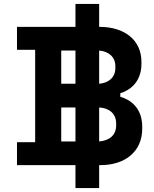

<svg xmlns="http://www.w3.org/2000/svg" viewBox="-20 -836 782 972"><path d="M66 0H362V116H482V0H488C613 0 700 -68 700 -185V-195C700 -295 633 -334 589 -346V-364C632 -377 696 -416 696 -513V-523C696 -632 612 -700 484 -700H482V-816H362V-700H66V-584H158V-116H66ZM290 -120V-292H362V-120ZM290 -412V-580H362V-412ZM482 -120V-292C534 -289 568 -260 568 -211V-201C568 -152 534 -124 482 -120ZM482 -412V-580C531 -576 564 -547 564 -501V-491C564 -445 531 -416 482 -412Z"/></svg>

Font: Meta Space
Style: Bold
Weight: 700
Designer: Meta Pool / Florian Karsten
Foundry: Meta Pool / Florian Karsten
Version: Version 2.000;Glyphs 3.1.1 (3137)